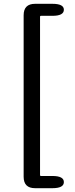

<svg xmlns="http://www.w3.org/2000/svg" viewBox="-20 -816 395 1007"><path d="M164 171Q104 171 104 111V-736Q104 -796 164 -796H255Q315 -796 315 -765Q315 -733 255 -733H195Q190 -733 190 -728V102Q190 107 195 107H255Q315 107 315 139Q315 171 255 171Z"/></svg>

Font: Resource Han Rounded TW Medium
Style: Regular
Weight: 500
Designer: Cyano Hao (round all glyphs); Ryoko NISHIZUKA 西塚涼子 (kana, bopomofo & ideographs); Paul D. Hunt (Latin, Greek & Cyrillic)
Foundry: Cyano Hao
Version: 0.990